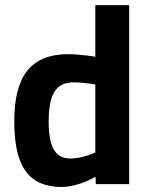

<svg xmlns="http://www.w3.org/2000/svg" viewBox="-20 -727 585 758"><path d="M223.9 11.1Q187.8 11.1 158.1 2.5Q128.4 -6.1 105.9 -24.7Q83.4 -43.4 67.8 -73.4Q52.1 -103.4 44.3 -146.9Q36.4 -190.4 36.4 -248.3Q36.4 -334.2 57.6 -393.1Q78.8 -452 125.9 -482.5Q173.1 -513.1 250.6 -513.1Q266.2 -513.1 285.9 -511.4Q305.7 -509.8 324.9 -507.6Q344.1 -505.3 356.3 -502.7V-706.7H490.1V0H358.1L357.3 -28.8Q342.9 -20.6 320.4 -11.1Q298 -1.7 272.9 4.7Q247.8 11.1 223.9 11.1ZM257.9 -101.2Q275.9 -101.2 294.6 -105.1Q313.3 -109 329.6 -114.7Q345.9 -120.3 356.3 -124.6V-394Q347.4 -395.6 332.1 -397.3Q316.8 -399.1 300.8 -400.5Q284.8 -401.9 271.8 -401.9Q233 -401.9 211.4 -383.7Q189.9 -365.6 181 -331.4Q172.1 -297.3 172.1 -248.3Q172.1 -204.7 178.3 -176.4Q184.4 -148.1 195.7 -131.5Q207 -114.8 222.8 -108Q238.6 -101.2 257.9 -101.2Z"/></svg>

Font: Cairo
Style: Regular
Weight: 400
Designer: Mohamed Gaber, Accademia di Belle Arti di Urbino
Foundry: Kief Type Foundry, Accademia di Belle Arti di Urbino
Version: Version 3.120